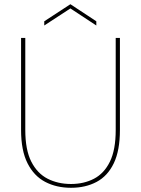

<svg xmlns="http://www.w3.org/2000/svg" viewBox="-20 -884 669 911"><path d="M80 -267V-704H100V-267Q100 -173 128.5 -117Q157 -61 206 -36Q255 -11 317 -11Q378 -11 426 -36Q474 -61 501.5 -117Q529 -173 529 -267V-704H549V-267Q549 -170 520 -109.5Q491 -49 438.5 -21Q386 7 317 7Q248 7 194.5 -21Q141 -49 110.5 -109.5Q80 -170 80 -267ZM437 -783V-763L314 -844L190 -763V-783L314 -864Z"/></svg>

Font: Poppins Devanagari Thin
Style: Regular
Weight: 100
Designer: Ninad Kale (Devanagari), Jonny Pinhorn (Latin)
Foundry: Indian Type Foundry
Version: 4.005